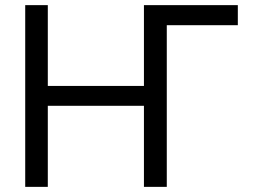

<svg xmlns="http://www.w3.org/2000/svg" viewBox="-20 -727 984 747"><path d="M905.3 -628.9H604.5L541 -707H905.3ZM78.1 -707H166V-392.6H540V-707H628.9V0H540V-315.4H166V0H78.1Z"/></svg>

Font: WEMIX Pretendard Variable
Style: Regular
Weight: 400
Designer: Base glyphs from Inter by Rasmus Andersson; Hangeul glyphs from Noto Sans CJK(Source Han Sans) by Jang Soo-young and Kan
Foundry: Kil Hyung-jin
Version: Version 1.000;Glyphs 3.2 (3208)